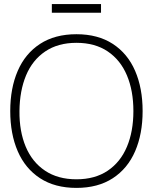

<svg xmlns="http://www.w3.org/2000/svg" viewBox="-20 -902 746 937"><path d="M233 -840V-882H473V-840ZM353 15Q248 15 175.5 -32.2Q103 -79.5 66.5 -164Q30 -248.5 30 -360Q30 -471.5 66.5 -556Q103 -640.5 175.5 -687.8Q248 -735 353 -735Q458 -735 530.5 -687.8Q603 -640.5 639.5 -556Q676 -471.5 676 -360Q676 -248.5 639.5 -164Q603 -79.5 530.5 -32.2Q458 15 353 15ZM353 -27Q443.5 -27 505.8 -69Q568 -111 599.5 -186Q631 -261 631 -360Q631 -459 599.5 -534Q568 -609 505.8 -651Q443.5 -693 353 -693Q263 -693 200.8 -651Q138.5 -609 107.2 -534.2Q76 -459.5 75 -360Q74 -261.5 105.5 -186.2Q137 -111 199.8 -69Q262.5 -27 353 -27Z"/></svg>

Font: Manrope
Style: Regular
Weight: 400
Designer: Mikhail Sharanda
Foundry: Mikhail Sharanda
Version: Version 4.503